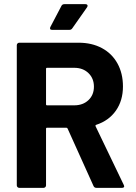

<svg xmlns="http://www.w3.org/2000/svg" viewBox="-20 -906 654 926"><path d="M431 -9 306 -286Q304 -290 300 -290H207Q202 -290 202 -285V-12Q202 -7 198.5 -3.5Q195 0 190 0H73Q68 0 64.5 -3.5Q61 -7 61 -12V-688Q61 -693 64.5 -696.5Q68 -700 73 -700H359Q423 -700 471.5 -674Q520 -648 546.5 -600Q573 -552 573 -489Q573 -421 539 -372.5Q505 -324 444 -304Q439 -302 441 -297L577 -14Q579 -10 579 -8Q579 0 568 0H445Q435 0 431 -9ZM202 -574V-403Q202 -398 207 -398H338Q380 -398 406.5 -423Q433 -448 433 -488Q433 -528 406.5 -553.5Q380 -579 338 -579H207Q202 -579 202 -574ZM223 -776 276 -877Q280 -886 291 -886H392Q399 -886 401.5 -881.5Q404 -877 400 -871L329 -770Q324 -762 315 -762H231Q224 -762 222 -766Q220 -770 223 -776Z"/></svg>

Font: Amber EN
Style: Bold
Weight: 700
Designer: Jeremy Tribby
Foundry: Tribby Type
Version: Version 1.408 November 24, 2021